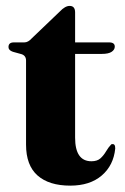

<svg xmlns="http://www.w3.org/2000/svg" viewBox="-20 -602 412 634"><path d="M51.5 -423 22.5 -431Q8 -436 8 -446.5Q8 -462 25.5 -462H60.5Q73 -462 85 -475.5L177.5 -564Q195 -582.5 210 -582.5Q228 -582.5 228 -561V-462H340.5Q359 -462 359 -448Q359 -438 348.8 -431Q338.5 -424 316.5 -424H228V-147.5Q228 -69.5 282 -69.5Q301 -69.5 311.8 -79.2Q322.5 -89 330.2 -102.2Q338 -115.5 347.5 -125.5Q361 -129.5 360.5 -111.5Q355 -56 316 -22.5Q277 11 212 11Q142 11 104 -22.5Q66 -56 66 -124.5V-402Q66 -418 51.5 -423Z"/></svg>

Font: Fraunces 72pt
Style: Bold
Weight: 700
Version: Version 1.000;[b76b70a41]